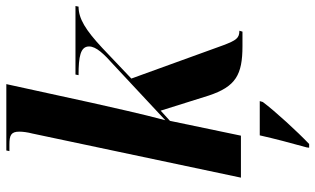

<svg xmlns="http://www.w3.org/2000/svg" viewBox="-220 -580 1021 622"><g transform="rotate(-90 291.0 -269.5)"><path d="M452 5H499L502 -5C478 -5 471 -15 455 -57L347 -355L446 -449C504 -503 541 -526 580 -526L582 -536H360L358 -526C418 -526 451 -520 451 -492C451 -469 427 -444 391 -412L212 -245C232 -319 253 -415 268 -481L329 -760H114L112 -750H133C163 -750 175 -745 175 -718C175 -707 173 -691 169 -676L26 0H162L210 -230L243 -260L292 -104C321 -17 359 5 452 5ZM124 213 123 221H135C175 183 241 111 271 71L274 61H163C152 110 139 159 124 213Z"/></g></svg>

Font: Noto Serif Display Condensed
Style: Bold Italic
Weight: 700
Width: 3
Italic angle: -12°
Designer: Monotype Design Team
Foundry: Monotype Imaging Inc.
Version: Version 2.009